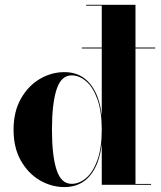

<svg xmlns="http://www.w3.org/2000/svg" viewBox="-20 -770 670 800"><path d="M609.5 -3.5V0H404V-170Q394 -84 354.2 -37.2Q314.5 9.5 248.5 9.5Q194 9.5 145.5 -19Q97 -47.5 66.8 -101Q36.5 -154.5 36.5 -229.5Q36.5 -304.5 66.8 -358.2Q97 -412 145.5 -440.8Q194 -469.5 248.5 -469.5Q314.5 -469.5 354.2 -422.2Q394 -375 404 -289V-746.5H339V-750H544.5V-3.5ZM404 -229.5Q404 -305.5 386 -356Q368 -406.5 339.2 -431.2Q310.5 -456 278.5 -456Q234.5 -456 215.5 -396.8Q196.5 -337.5 196.5 -229.5Q196.5 -121.5 215.5 -62.8Q234.5 -4 278.5 -4Q310.5 -4 339.2 -28.5Q368 -53 386 -103.2Q404 -153.5 404 -229.5ZM321 -572H627V-568H321Z"/></svg>

Font: Bodoni* 48pt
Style: Bold
Weight: 700
Version: Version 2.3